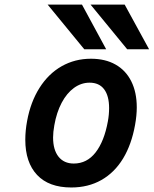

<svg xmlns="http://www.w3.org/2000/svg" viewBox="-20 -820 680 850"><path d="M191 -799.5H343L450 -602H353ZM381 -799.5H532L640 -602H543ZM92 -201.5Q92 -241.5 100 -284.5Q115.5 -369 155 -431.2Q194.5 -493.5 253 -526.8Q311.5 -560 382.5 -560Q446 -560 491.5 -534.2Q537 -508.5 561.2 -460Q585.5 -411.5 585.5 -344.5Q585.5 -309 578 -267.5Q562.5 -180.5 524.8 -118.2Q487 -56 428.8 -23Q370.5 10 295.5 10Q196.5 10 144.2 -45.5Q92 -101 92 -201.5ZM457.5 -282.5Q463 -312 463 -341.5Q463 -395.5 441 -424.8Q419 -454 376.5 -454Q339.5 -454 307.5 -430.8Q275.5 -407.5 253 -365Q230.5 -322.5 220.5 -265.5Q215 -235 215 -211.5Q215 -156.5 239.2 -126.2Q263.5 -96 306.5 -96Q365 -96 403.2 -145.2Q441.5 -194.5 457.5 -282.5Z"/></svg>

Font: JuliaMono BoldItalic
Style: Regular
Weight: 700
Italic angle: -9°
Monospace: yes
Designer: cormullion
Foundry: corm
Version: Version 0.049; ttfautohint (v1.8.4)